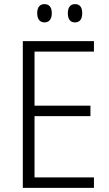

<svg xmlns="http://www.w3.org/2000/svg" viewBox="-20 -914 532 934"><path d="M196 -805C219 -805 232 -821 232 -850C232 -879 219 -894 196 -894C174 -894 161 -879 161 -850C161 -821 174 -805 196 -805ZM345 -805C367 -805 380 -820 380 -850C380 -879 368 -894 345 -894C323 -894 310 -879 310 -850C310 -820 322 -805 345 -805ZM91 0H437V-51H148V-349H420V-400H148V-663H437V-714H91Z"/></svg>

Font: Noto Sans SemiCondensed Light
Style: Regular
Weight: 300
Width: 4
Designer: Monotype Design Team
Foundry: Monotype Imaging Inc.
Version: Version 2.013